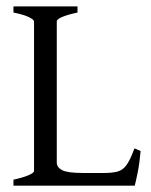

<svg xmlns="http://www.w3.org/2000/svg" viewBox="-20 -586 478 606"><path d="M423.8 -109.4Q420.4 -70.8 414.6 -41.7Q408.7 -12.7 405.3 0H22.5V-19Q52.7 -25.4 70.1 -33Q87.4 -40.5 87.4 -46.4V-518.6Q87.4 -523.9 71 -532Q54.7 -540 22.5 -546.4V-565.9H224.6V-546.4Q194.3 -540 176.8 -532.7Q159.2 -525.4 159.2 -518.6V-73.2Q159.2 -57.6 176.5 -48.8Q193.8 -40 242.7 -40H307.1Q335 -40 351.6 -44.7Q368.2 -49.3 379.9 -65.9Q391.6 -82.5 404.3 -117.7Z"/></svg>

Font: Dai Banna SIL Light
Style: Regular
Weight: 300
Designer: Victor Gaultney
Foundry: SIL International
Version: Version 4.000